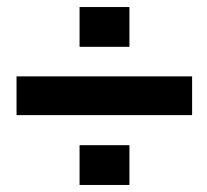

<svg xmlns="http://www.w3.org/2000/svg" viewBox="-20 -609 593 549"><path d="M27.3 -279.8V-390.6H529.3V-279.8ZM207.5 -80.1V-193.8H350.1V-80.1ZM207.5 -475.1V-588.9H350.1V-475.1Z"/></svg>

Font: Robotiche
Style: Bold
Weight: 700
Designer: Google
Version: Version 2.001